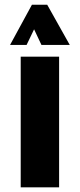

<svg xmlns="http://www.w3.org/2000/svg" viewBox="-20 -808 344 828"><path d="M234.9 0H69.3V-563.5H234.9ZM280.8 -614.3H158.7L127 -681.6L94.7 -614.3H23.4L117.7 -787.6H183.6Z"/></svg>

Font: Aclonica
Style: Regular
Weight: 400
Designer: Astigmatic (AOETI)
Foundry: Astigmatic (AOETI)
Version: Version 1.000